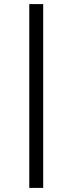

<svg xmlns="http://www.w3.org/2000/svg" viewBox="-20 -780 354 938"><path d="M123 138V-760H191V138Z"/></svg>

Font: IBM Plex Sans KR
Style: Regular
Weight: 400
Designer: Mike Abbink; Paul van der Laan; Pieter van Rosmalen; Wujin Sim; Chorong Kim; Dohee Lee;
Foundry: Sandoll Inc.
Version: Version 1.000